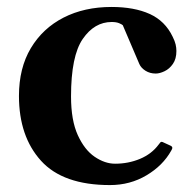

<svg xmlns="http://www.w3.org/2000/svg" viewBox="-20 -515 548 549"><path d="M294.4 14.2Q160.2 14.2 97.2 -55.4Q34.2 -125 34.2 -240.7Q34.2 -320.3 68.1 -377.2Q102.1 -434.1 161.6 -464.6Q221.2 -495.1 298.8 -495.1Q363.8 -495.1 408 -475.1Q452.1 -455.1 473.6 -410.2Q480 -397.5 482.2 -387.9Q484.4 -378.4 484.4 -369.1Q484.4 -346.7 474.4 -332.3Q464.4 -317.9 450.4 -311.3Q436.5 -304.7 425.3 -304.7Q408.7 -304.7 396 -312.7Q383.3 -320.8 378.4 -332L331.1 -442.9Q328.6 -445.3 320.6 -448.7Q312.5 -452.1 299.3 -452.1Q250 -452.1 216.6 -403.6Q183.1 -355 183.1 -239.3Q183.1 -170.9 202.4 -128.7Q221.7 -86.4 250.7 -66.7Q279.8 -46.9 309.1 -46.9Q347.2 -46.9 380.4 -60.8Q413.6 -74.7 433.6 -101.6Q435.5 -104 438 -107.2Q440.4 -110.4 444.8 -108.9L467.3 -98.6Q472.7 -96.2 472.7 -92.3Q472.7 -90.3 471.7 -88.4Q470.7 -86.4 469.7 -84.5Q445.8 -41.5 398.9 -13.7Q352.1 14.2 294.4 14.2Z"/></svg>

Font: Gelasio SemiBold
Style: Regular
Weight: 600
Designer: Eben Sorkin
Foundry: Eben Sorkin
Version: Version 1.008